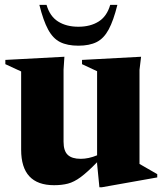

<svg xmlns="http://www.w3.org/2000/svg" viewBox="-20 -752 670 790"><path d="M241.5 -169Q241.5 -131 258.8 -114.8Q276 -98.5 312 -98.5Q344.5 -98.5 379.5 -113V-459L317.5 -488V-505.5L560.5 -518.5L554 -464.5V-77.5Q563 -72 587 -58.5Q611 -45 627 -35.5V-22L399 18.5H389L379.5 -78V-84.5Q339.5 -43.5 312 -23.2Q284.5 -3 259.5 3.5Q234.5 10 202.5 10Q67 10 67 -136V-458L2 -488V-505.5L245 -518.5L241.5 -465.5ZM302.5 -642Q352 -642 386 -663.5Q420 -685 433.5 -732H463Q447 -667.5 427.2 -630.8Q407.5 -594 377.8 -579Q348 -564 302.5 -564Q257 -564 227.2 -579Q197.5 -594 177.8 -630.8Q158 -667.5 142 -732H171.5Q185 -685 219 -663.5Q253 -642 302.5 -642Z"/></svg>

Font: Newsreader Display
Style: Bold
Weight: 700
Designer: Hugues Gentile
Foundry: Production Type
Version: Version 1.001